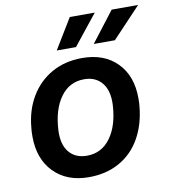

<svg xmlns="http://www.w3.org/2000/svg" viewBox="-84 -812 796 894"><g transform="rotate(-10 314.5 -365.0)"><path d="M38 -222Q38 -248 40 -262Q47 -345 84.5 -408Q122 -471 184.5 -506.5Q247 -542 329 -542Q433 -542 494 -480Q555 -418 555 -312Q555 -286 553 -272Q545 -188 508.5 -124Q472 -60 409.5 -25Q347 10 265 10Q161 10 99.5 -53Q38 -116 38 -222ZM432 -303Q435 -370 405 -406.5Q375 -443 321 -443Q251 -443 209 -385Q167 -327 162 -229Q159 -162 189 -126Q219 -90 273 -90Q343 -90 385 -148Q427 -206 432 -303ZM306 -740H424L310 -597H219ZM504 -740H629L494 -597H394Z"/></g></svg>

Font: Mona Sans SemiBold
Style: Italic
Weight: 600
Italic angle: -11.7°
Designer: Deni Anggara
Foundry: GitHub
Version: Version 2.000